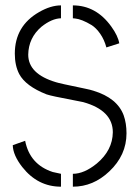

<svg xmlns="http://www.w3.org/2000/svg" viewBox="-20 -704 526 727"><path d="M28.3 -154.3 75.2 -170.9Q92.8 -81.1 179.7 -52.7Q210.9 -45.9 210.9 -45.9V2.9Q123 2.9 64.5 -71.3Q29.3 -116.2 28.3 -154.3ZM36.1 -501Q36.1 -605.5 127.9 -658.2Q171.9 -683.6 210.9 -683.6V-634.8Q175.8 -633.8 136.7 -602.5Q87.9 -560.5 86.9 -497.1Q86.9 -423.8 192.4 -392.6Q203.1 -388.7 302.7 -368.2Q322.3 -364.3 334 -360.4Q423.8 -333 448.2 -267.6Q459 -237.3 459 -199.2Q459 -116.2 393.6 -54.7Q333 2.9 255.9 2.9V-45.9Q298.8 -45.9 346.7 -85Q406.2 -134.8 407.2 -203.1Q407.2 -286.1 294.9 -317.4Q286.1 -319.3 191.4 -337.9Q168 -342.8 156.2 -346.7Q77.1 -377.9 52.7 -423.8Q36.1 -456.1 36.1 -501ZM255.9 -634.8V-683.6Q343.8 -683.6 401.4 -603.5Q426.8 -568.4 431.6 -540L382.8 -524.4Q375 -553.7 359.4 -576.2Q343.8 -598.6 326.2 -609.4Q308.6 -620.1 292.5 -626.5Q276.4 -632.8 265.6 -633.8Z"/></svg>

Font: Post No Bills Colombo
Style: Regular
Weight: 500
Designer: Kosala Senevirathne, Siva Puranthara, Lasantha Premarathna, Tharique Azeez
Foundry: Mooniak
Version: Version 1.220 ; ttfautohint (v1.5)